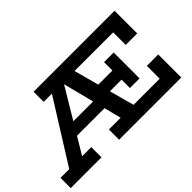

<svg xmlns="http://www.w3.org/2000/svg" viewBox="-94 -1041 1395 1395"><g transform="rotate(-45 603.5 -343.0)"><path d="M36 -18 415 -623H611L775 -18H641L486 -623H533L171 -18ZM1 0V-105H317V0ZM261 -237 284 -330H643L665 -237ZM498 0V-105H1020V-237H1137V0ZM1019 -453V-582H305V-686H1137V-453ZM819 -476H918V-210H819V-296H604V-390H819Z"/></g></svg>

Font: BioRhyme ExtraBold
Style: Bold
Weight: 700
Version: Version 1.600;gftools[0.9.33]